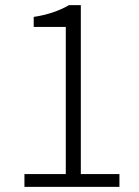

<svg xmlns="http://www.w3.org/2000/svg" viewBox="-20 -728 540 748"><path d="M75.2 0V-49.8H236.3V-623H111.3V-662.1Q189.5 -673.8 249 -708H294.9V-49.8H445.3V0Z"/></svg>

Font: Gen Shin Gothic Monospace Light
Style: Regular
Weight: 300
Designer: [Source Han Sans]
Ryoko NISHIZUKA  (kana & ideographs); Paul D. Hunt (Latin, Greek & Cyrillic); Wenlong ZHANG  (bopomofo
Version: Version 1.002.20150607